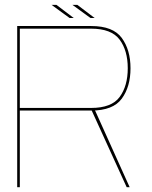

<svg xmlns="http://www.w3.org/2000/svg" viewBox="-20 -784 636 804"><path d="M52 0H63V-321H362Q453.5 -321 490 -371Q526.5 -421 526.5 -498Q526.5 -575 490 -625Q453.5 -675 362 -675H52ZM510.5 0H523L374.5 -329.5L362 -325.5ZM63 -332V-664H361.5Q446.5 -664 480.8 -618.2Q515 -572.5 515 -498Q515 -424.5 481.2 -378.2Q447.5 -332 361.5 -332ZM359 -708.5H376.5L304 -763.5H283.5ZM271.5 -708.5H289L216.5 -763.5H196Z"/></svg>

Font: Anybody SemiExpanded Thin
Style: Regular
Weight: 250
Width: 6
Version: Version 1.113;gftools[0.9.25]